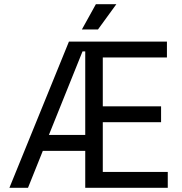

<svg xmlns="http://www.w3.org/2000/svg" viewBox="-20 -899 871 919"><path d="M388 0V-700H779V-624H472V-390H751V-314H472V-76H783V0ZM25 0 310 -700H388V-653H375L214 -253H388V-177H185L114 0ZM372 -758 439 -879H537L449 -758Z"/></svg>

Font: Space Grotesk Light
Style: Regular
Weight: 400
Version: Version 2.000